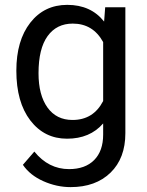

<svg xmlns="http://www.w3.org/2000/svg" viewBox="-20 -558 601 786"><path d="M46.9 -268.6Q46.9 -392.1 104 -465.1Q161.1 -538.1 255.4 -538.1Q352.1 -538.1 406.2 -469.7L410.6 -528.3H493.2V-12.7Q493.2 89.8 432.4 148.9Q371.6 208 269 208Q211.9 208 157.2 183.6Q102.5 159.2 73.7 116.7L120.6 62.5Q178.7 134.3 262.7 134.3Q328.6 134.3 365.5 97.2Q402.3 60.1 402.3 -7.3V-52.7Q348.1 9.8 254.4 9.8Q161.6 9.8 104.2 -64.9Q46.9 -139.6 46.9 -268.6ZM137.7 -258.3Q137.7 -168.9 174.3 -117.9Q210.9 -66.9 276.9 -66.9Q362.3 -66.9 402.3 -144.5V-385.7Q360.8 -461.4 277.8 -461.4Q211.9 -461.4 174.8 -410.2Q137.7 -358.9 137.7 -258.3Z"/></svg>

Font: f72954
Style: 9700840
Weight: 400
Designer: Google
Version: Version 2.137; 2017